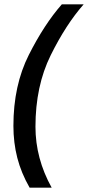

<svg xmlns="http://www.w3.org/2000/svg" viewBox="-20 -750 407 888"><path d="M42 -168Q42 -355 113.5 -496.5Q185 -638 266 -730H367Q285 -637 214.5 -494.5Q144 -352 144 -164Q144 -17 219 118H117Q78 50 60 -20Q42 -90 42 -168Z"/></svg>

Font: Niramit Medium
Style: Italic
Weight: 500
Italic angle: -10°
Designer: Katatrad Aksorn Co.,Ltd.
Foundry: Cadson Demak Co.,Ltd.
Version: Version 1.000; ttfautohint (v1.6)